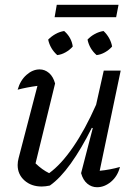

<svg xmlns="http://www.w3.org/2000/svg" viewBox="-20 -779 574 805"><path d="M320 -53 369 -242 365 -243Q321 -155 276.5 -93Q232 -31 189 -1Q170 3 155 3Q111 3 82.5 -22.5Q54 -48 54 -87Q54 -101 58 -116L137 -419Q92 -413 54 -403Q65 -442 91 -465Q117 -488 146 -488Q168 -488 185.5 -473Q203 -458 211 -429L129 -94Q157 -67 186 -53Q236 -89 286.5 -162.5Q337 -236 383 -340L415 -483H486L398 -63Q441 -67 483 -79Q473 -40 445.5 -17Q418 6 387 6Q364 6 346 -9Q328 -24 320 -53ZM209 -707 218 -759H477L467 -707ZM220 -548Q190 -575 182 -613Q196 -627 213 -636.5Q230 -646 249 -649Q280 -622 285 -584Q273 -570 255.5 -560Q238 -550 220 -548ZM385 -548Q355 -574 347 -613Q360 -627 377.5 -636.5Q395 -646 414 -649Q428 -636 437.5 -619Q447 -602 450 -584Q438 -570 420.5 -560Q403 -550 385 -548Z"/></svg>

Font: Piazzolla
Style: Italic
Weight: 400
Italic angle: -11.3°
Designer: Juan Pablo del Peral
Foundry: Huerta Tipografica
Version: Version 1.330